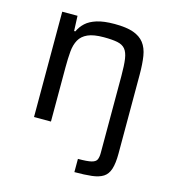

<svg xmlns="http://www.w3.org/2000/svg" viewBox="-107 -608 813 898"><g transform="rotate(15 299.5 -159.0)"><path d="M335 200V136Q380 136 400 131Q420 126 425.5 114Q431 102 431 81V-291Q431 -343 426.5 -373.5Q422 -404 409 -419.5Q396 -435 371 -440Q346 -445 305 -445Q256 -445 228 -432.5Q200 -420 187 -396.5Q174 -373 171 -339.5Q168 -306 168 -263V0H86V-510H160L163 -437H169Q180 -461 199.5 -479Q219 -497 252.5 -507.5Q286 -518 338 -518Q395 -518 429 -506Q463 -494 481.5 -470Q500 -446 506 -408.5Q512 -371 512 -319V63Q512 110 503 138Q494 166 473.5 179Q453 192 419 196Q385 200 335 200Z"/></g></svg>

Font: Saira Thin
Style: Regular
Weight: 400
Version: Version 1.101